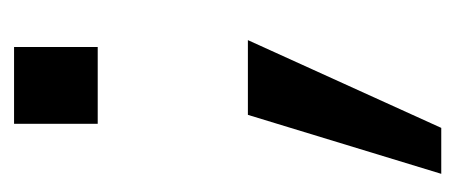

<svg xmlns="http://www.w3.org/2000/svg" viewBox="-212 -300 663 280"><g transform="rotate(-90 120.0 -159.5)"><path d="M93 -130H202L74 152H7ZM80 -471H192V-349H80Z"/></g></svg>

Font: Hanken Grotesk Medium
Style: Regular
Weight: 500
Designer: Alfredo Marco Pradil
Foundry: Hanken Design Co.
Version: Version 3.014